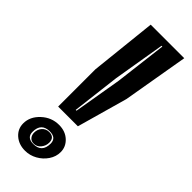

<svg xmlns="http://www.w3.org/2000/svg" viewBox="-217 -655 688 688"><g transform="rotate(45 127.5 -311.0)"><path d="M58 -188V-377L85 -630H255L212 -380L158 -188ZM111 -224H115L146 -407L170 -604H166L133 -407ZM86 8Q54 8 33 -10.5Q12 -29 12 -57Q12 -91 40.5 -117.5Q69 -144 107 -144Q139 -144 159.5 -125Q180 -106 180 -79Q180 -56 166.5 -36Q153 -16 131.5 -4Q110 8 86 8ZM90 -30Q133 -30 133 -75Q133 -104 100 -104Q57 -104 57 -59Q57 -30 90 -30ZM90 -32Q77 -32 70 -40.5Q63 -49 63 -61Q63 -78 73.5 -89.5Q84 -101 100 -101Q127 -101 127 -74Q127 -58 116.5 -45Q106 -32 90 -32Z"/></g></svg>

Font: Alumni Sans Inline One
Style: Italic
Weight: 400
Italic angle: -8°
Designer: Robert E. Leuschke
Foundry: Robert E. Leuschke
Version: Version 1.100; ttfautohint (v1.8.3)